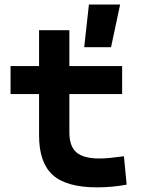

<svg xmlns="http://www.w3.org/2000/svg" viewBox="-20 -805 626 835"><path d="M346.2 -599.6 366.7 -785.2H502.4L462.9 -599.6ZM402.8 9.8Q269.2 9.8 209.5 -43.9Q149.9 -97.7 149.9 -215.8V-283.2H281.7V-228.5Q281.7 -169.3 312.2 -142.5Q342.7 -115.7 412.6 -115.7Q435.1 -115.7 460.6 -118.4Q486.2 -121.1 519 -125.5L530.8 -2Q498.5 3.9 467.9 6.8Q437.3 9.8 402.8 9.8ZM149.9 -252.4V-673.8H281.7V-252.4ZM25.9 -396V-517.6H511.2V-396Z"/></svg>

Font: Cascadia Code
Style: Regular
Weight: 400
Monospace: yes
Designer: Aaron Bell
Foundry: Saja Typeworks
Version: Version 2106.017